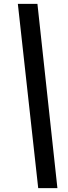

<svg xmlns="http://www.w3.org/2000/svg" viewBox="-20 -760 351 990"><path d="M173 -740 276 210H177L72 -740Z"/></svg>

Font: Georama ExtraCondensed
Style: Bold Italic
Weight: 700
Width: 2
Italic angle: -9°
Designer: Jean-Baptiste Levee
Foundry: Production Type
Version: Version 1.000